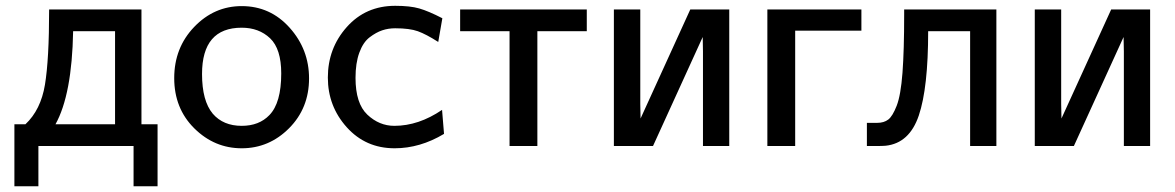

<svg xmlns="http://www.w3.org/2000/svg" viewBox="-20 -505 4065 664"><path d="M29.8 -75.2H67.9Q121.1 -125 135.5 -212.4Q149.9 -299.8 149.9 -472.2H469.2V-75.2H524.9V139.2H441.9V0H112.8V139.2H29.8ZM171.9 -75.2H377.9V-397H232.9Q229 -178.2 171.9 -75.2Z M815.9 -483.9Q915 -483.9 981.9 -408.9Q1048.8 -334 1048.8 -233.9Q1048.8 -130.9 979.7 -61.5Q910.6 7.8 815.9 7.8Q721.7 7.8 652.1 -61Q582.5 -129.9 582.5 -234.9Q582.5 -339.8 651.6 -411.9Q720.7 -483.9 815.9 -483.9ZM678.7 -249Q678.7 -156.2 715.8 -111.8Q752 -69.8 815.9 -69.8Q876 -69.8 911.6 -106.9Q952.6 -148.9 952.6 -251Q952.6 -335.9 914.1 -372.6Q875.5 -409.2 815.9 -409.2Q678.7 -409.2 678.7 -249Z M1113.8 -236.8Q1113.8 -337.9 1179.2 -411.4Q1244.6 -484.9 1346.7 -484.9Q1398.4 -484.9 1429.9 -475.8Q1461.4 -466.8 1509.8 -441.9L1495.6 -359.9Q1453.6 -386.7 1425 -397Q1396.5 -407.2 1346.7 -407.2Q1322.8 -407.2 1301.8 -400.1Q1280.8 -393.1 1258.3 -376Q1235.8 -358.9 1222.7 -323Q1209.5 -287.1 1209.5 -235.8Q1209.5 -147 1250.5 -108.4Q1291.5 -69.8 1343.8 -69.8Q1427.7 -69.8 1508.8 -125L1515.6 -42Q1432.6 7.8 1344.7 7.8Q1244.6 7.8 1179.2 -64.9Q1113.8 -137.7 1113.8 -236.8Z M1571.3 -397V-472.2H2009.3V-397H1838.4V0H1742.2V-397Z M2103 0V-472.2H2194.3V-145L2195.3 -95.2L2367.2 -472.2H2502V0H2411.1V-327.1L2410.2 -377L2238.3 0Z M2633.8 0V-472.2H2959V-398.9H2730V0Z M2978 0V-80.1H3013.2Q3037.1 -80.1 3052 -91.6Q3066.9 -103 3081.1 -139.4Q3095.2 -175.8 3101.1 -253.4Q3106.9 -331.1 3106.9 -455.1V-472.2H3425.8V0H3335V-397H3189.9Q3189.9 -201.2 3157.5 -105.5Q3125 -9.8 3043 -1Q3031.7 0 3009.8 0Z M3558.6 0V-472.2H3649.9V-145L3650.9 -95.2L3822.8 -472.2H3957.5V0H3866.7V-327.1L3865.7 -377L3693.8 0Z"/></svg>

Font: CMU Bright
Style: SemiBold
Weight: 600
Version: Version 0.7.0